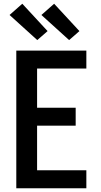

<svg xmlns="http://www.w3.org/2000/svg" viewBox="-20 -1005 540 1025"><path d="M67 0V-735H441V-639H178V-430H384V-334H178V-96H441V0ZM349 -791 201 -925 269 -985 404 -839ZM179 -791 31 -925 99 -985 234 -839Z"/></svg>

Font: Iosevka Custom
Style: Bold
Weight: 700
Monospace: yes
Designer: Belleve Invis
Foundry: Belleve Invis
Version: Version 30.3.3; ttfautohint (v1.8.3)